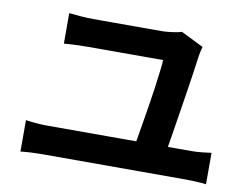

<svg xmlns="http://www.w3.org/2000/svg" viewBox="-73 -806 1147 875"><g transform="rotate(10 500.0 -368.5)"><path d="M806.2 -649.3Q802.7 -639 799.7 -624.3Q796.8 -609.5 795.8 -603.5Q792 -573.5 785 -526Q778 -478.4 769.4 -423.1Q760.8 -367.8 752.1 -313.5Q743.3 -259.2 736.1 -213.5Q728.9 -167.8 724.1 -140.2H577.5Q581.5 -162.8 587.3 -197.4Q593.1 -232.1 599.9 -272.9Q606.8 -313.8 613.6 -356.7Q620.4 -399.6 625.8 -439.2Q631.1 -478.8 634.8 -510Q638.5 -541.2 639.3 -559.4Q615.8 -559.4 580.1 -559.4Q544.4 -559.4 502.7 -559.4Q461 -559.4 420.1 -559.4Q379.3 -559.4 346.2 -559.4Q313.2 -559.4 294 -559.4Q264.4 -559.4 236.2 -558.1Q208 -556.8 180.9 -554.8V-695.6Q205.6 -692.8 236.9 -690.5Q268.3 -688.2 293 -688.2Q308.8 -688.2 334.1 -688.2Q359.4 -688.2 389.9 -688.2Q420.3 -688.2 452.4 -688.2Q484.5 -688.2 514.6 -688.2Q544.8 -688.2 569.2 -688.2Q593.6 -688.2 609 -688.2Q622.2 -688.2 640.7 -690Q659.2 -691.8 676.1 -694.8Q693.1 -697.7 701.6 -701ZM71.4 -181.3Q95.3 -177.7 120.9 -175.6Q146.6 -173.4 170.2 -173.4H836.9Q863.7 -173.4 887.4 -176.1Q911.1 -178.7 930.1 -181.3V-35.9Q908.8 -38.7 881.7 -39.9Q854.5 -41.2 836.9 -41.2H170.2Q147.3 -41.2 121.8 -39.9Q96.3 -38.7 71.4 -35.9Z"/></g></svg>

Font: Noto Sans TC Thin
Style: Regular
Weight: 100
Designer: Ryoko NISHIZUKA 西塚涼子 (kana, bopomofo & ideographs); Paul D. Hunt (Latin, Greek & Cyrillic); Sandoll Communications 산돌커뮤니
Foundry: Adobe
Version: Version 2.004-H2;hotconv 1.0.118;makeotfexe 2.5.65603